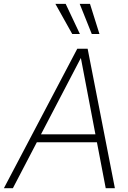

<svg xmlns="http://www.w3.org/2000/svg" viewBox="-59 -982 669 1002"><path d="M8.3 0H-38.6L344.2 -727.5H398.4L540.5 0H492.7L446.8 -239.7H133.3ZM154.8 -280.8H439L363.3 -678.2H362.3ZM317.9 -804.7 230 -961.9H283.7L357.9 -804.7ZM419.9 -804.7 356.9 -961.9H410.6L460 -804.7Z"/></svg>

Font: Inter Display Extra Light
Style: Italic
Weight: 200
Italic angle: -9.39999°
Designer: Rasmus Andersson
Foundry: rsms
Version: Version 4.000;git-4fc901f